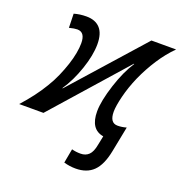

<svg xmlns="http://www.w3.org/2000/svg" viewBox="-176 -644 913 966"><g transform="rotate(20 280.0 -161.0)"><path d="M429 -388 86 0H-44Q20 -71 60 -138Q81 -172 96.5 -207.5Q112 -243 123 -276.5Q134 -310 139.5 -340Q145 -370 145 -394Q145 -453 103 -453Q87 -453 60 -446L58 -521Q89 -530 124 -530Q172 -530 197.5 -502Q223 -474 223 -417Q223 -358 197 -282Q171 -206 133 -150L135 -149L472 -528H604Q562 -486 528 -433.5Q494 -381 468 -323Q443 -266 429.5 -211.5Q416 -157 416 -127Q416 -67 458 -67Q481 -67 505 -74L478 63Q463 139 428 173.5Q393 208 333 208Q301 208 270 199L284 123Q306 129 331 129Q358 129 375 112.5Q392 96 399 57L409 8Q337 -4 337 -100Q337 -155 366 -245Q394 -331 431 -387Z"/></g></svg>

Font: Libra Sans Modern
Style: Italic
Weight: 400
Italic angle: -12°
Foundry: Stefan Peev, Context Ltd
Version: Version 1.000